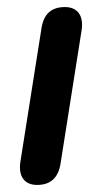

<svg xmlns="http://www.w3.org/2000/svg" viewBox="-20 -516 290 544"><path d="M85 8C123 8 144 -12 151 -49L211 -429C218 -471 200 -496 164 -496C126 -496 105 -477 98 -439L38 -59C31 -17 49 8 85 8Z"/></svg>

Font: SN Pro Semibold
Style: Italic
Weight: 600
Italic angle: -9°
Designer: Tobias Whetton
Foundry: Supernotes
Version: Version 1.001;Glyphs 3.2 (3249)